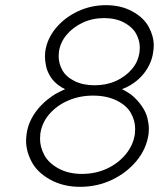

<svg xmlns="http://www.w3.org/2000/svg" viewBox="-20 -720 620 743"><path d="M290 3Q225 3 175 -24.5Q125 -52 103 -93Q81 -134 81 -175Q81 -188 83 -202Q87 -232 101.5 -260Q116 -288 139 -312Q162 -336 194 -356Q212 -366 232 -375Q219 -381 208 -389Q187 -404 174.5 -424.5Q162 -445 158 -465.5Q154 -486 154 -501Q154 -511 155 -520Q162 -570 196 -611Q230 -652 281 -676Q332 -700 390 -700Q448 -700 492 -676Q536 -652 555.5 -616Q575 -580 575 -544Q575 -532 573 -520Q570 -495 558.5 -470.5Q547 -446 528 -425.5Q509 -405 484 -390Q469 -381 452 -375Q470 -366 486 -355Q511 -335 528 -310.5Q545 -286 550.5 -263Q556 -240 556 -222Q556 -212 555 -202Q547 -144 508.5 -97.5Q470 -51 413 -24Q356 3 290 3ZM346 -390Q391 -390 428 -406.5Q465 -423 490 -452Q515 -481 520 -519Q521 -528 521 -536Q521 -563 507 -589Q493 -615 460.5 -632.5Q428 -650 383 -650Q338 -650 300.5 -632.5Q263 -615 238 -585.5Q213 -556 208 -519Q207 -510 207 -502Q207 -475 221 -449Q235 -423 268 -406.5Q301 -390 346 -390ZM297 -47Q350 -47 394 -67.5Q438 -88 467 -123.5Q496 -159 502 -202Q503 -212 503 -222Q503 -253 486.5 -282.5Q470 -312 431.5 -331Q393 -350 340 -350Q288 -350 244 -331Q200 -312 171 -278.5Q142 -245 136 -202Q135 -192 135 -182Q135 -151 151.5 -120Q168 -89 206.5 -68Q245 -47 297 -47Z"/></svg>

Font: Lexend ExtLt
Style: Italic
Weight: 250
Italic angle: -8.13011°
Designer: Bonnie Shaver-Troup, Thomas Jockin
Foundry: Lexend
Version: Version 1.007